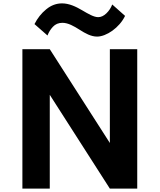

<svg xmlns="http://www.w3.org/2000/svg" viewBox="-20 -1116 944 1136"><path d="M554.5 -899.5C609 -899.5 686.5 -952 720 -1022L644 -1089.5C636.5 -1069.5 625 -1052 609.5 -1037C594 -1022 577.5 -1014.5 561 -1014.5C535 -1014.5 502 -1034 465.5 -1055.5C429 -1077 389 -1096 347 -1096C313.5 -1096 282 -1084.5 253.5 -1061C224.5 -1037.5 201.5 -1008 184 -973.5L261 -906C268 -924.5 278.5 -942 293 -957.5C307.5 -973 326 -981 349 -981C383.5 -981 417 -961.5 451 -940C484.5 -918.5 518.5 -899.5 554.5 -899.5ZM274.5 0V-555L630 0H792V-825H630V-270L274.5 -825H112.5V0Z"/></svg>

Font: Spartan
Style: Bold
Weight: 700
Designer: Matt Bailey, Mirko Velimirovic
Foundry: Matt Bailey
Version: Version 1.003